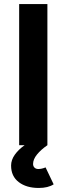

<svg xmlns="http://www.w3.org/2000/svg" viewBox="-20 -720 330 952"><path d="M75 -700H215V0Q183 22 163.5 46Q144 70 144 93Q144 104 151 111Q158 118 170 118Q187 118 206 110L246 194Q218 212 172 212Q111 212 73 183Q35 154 35 101Q35 73 53.5 47Q72 21 102 0H75Z"/></svg>

Font: Oak Sans
Style: Bold
Weight: 700
Designer: Erik Kennedy, Walven
Foundry: Erik Kennedy, Walven
Version: Version 1.000